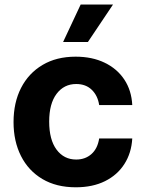

<svg xmlns="http://www.w3.org/2000/svg" viewBox="-20 -797 627 828"><path d="M306.8 10.7Q223 10.7 162.8 -25Q102.6 -60.7 70.5 -124.3Q38.4 -187.9 38.4 -270.6Q38.4 -354.4 70.8 -417.8Q103.3 -481.2 163.4 -516.9Q223.4 -552.6 306.1 -552.6Q377.5 -552.6 431.3 -526.6Q485.1 -500.7 516.2 -453.8Q547.2 -407 550.4 -343.8H407.7Q401.6 -384.6 375.9 -409.6Q350.1 -434.7 308.6 -434.7Q256 -434.7 224.1 -392.4Q192.1 -350.1 192.1 -272.7Q192.1 -194.6 223.9 -151.8Q255.7 -109 308.6 -109Q347.7 -109 374.3 -132.6Q400.9 -156.2 407.7 -199.9H550.4Q546.9 -137.4 516.5 -89.8Q486.2 -42.3 432.9 -15.8Q379.6 10.7 306.8 10.7ZM252.1 -615.8 327.8 -777.3H467.3L359 -615.8Z"/></svg>

Font: Inter UI
Style: Bold
Weight: 700
Designer: Rasmus Andersson
Foundry: rsms
Version: 3.2;8d6f07862